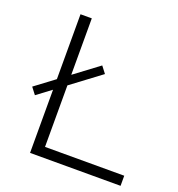

<svg xmlns="http://www.w3.org/2000/svg" viewBox="-128 -805 845 911"><g transform="rotate(20 295.0 -350.0)"><path d="M124 0V-700H181V-51H581V0ZM52 -265 26 -299 304 -507 330 -473Z"/></g></svg>

Font: Montserrat-Alt1 Light
Style: Regular
Weight: 300
Designer: Differentunic
Foundry: Differentunic
Version: Version 7.222